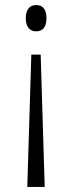

<svg xmlns="http://www.w3.org/2000/svg" viewBox="-20 -562 288 760"><path d="M123 -542C102 -542 82 -529 82 -490C82 -451 102 -438 123 -438C146 -438 164 -451 164 -490C164 -529 146 -542 123 -542ZM141 -346H104L88 178H157Z"/></svg>

Font: Noto Serif Thai ExtraCondensed Light
Style: Regular
Weight: 300
Width: 2
Designer: Monotype Design Team
Foundry: Monotype Imaging Inc.
Version: Version 2.002